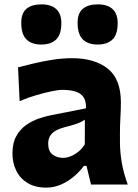

<svg xmlns="http://www.w3.org/2000/svg" viewBox="-20 -842 631 876"><path d="M268.6 -121.7Q240.6 -121.7 220.2 -136.7Q199.9 -151.7 199.9 -186.5Q199.9 -210.3 210.9 -225.2Q221.8 -240.1 239.5 -248.7Q257.2 -257.3 277 -262.2Q307.3 -269.9 324.4 -275.6Q341.5 -281.2 351 -286.2Q360.5 -291.2 367.2 -295.9L366.9 -183.6Q354.8 -163.6 337.5 -149.7Q320.1 -135.9 301.9 -128.8Q283.7 -121.7 268.6 -121.7ZM191.7 14Q225.7 14 258 0.1Q290.2 -13.8 317.1 -36.6Q344.1 -59.4 362.5 -85.1H374.8L395.3 0H562.8Q543.3 -53.7 535.3 -101.9Q527.3 -150.1 527.3 -192.9V-237.6Q527.3 -268.7 529.5 -307.9Q531.6 -347.2 531.6 -374.5Q531.6 -481.3 471.6 -528.9Q411.6 -576.5 309.4 -576.5Q263.7 -576.5 217.1 -569Q170.6 -561.5 130.3 -551.7Q90 -541.8 62.3 -534.7L69.5 -380.5Q105.3 -396 144.7 -407.6Q184.1 -419.1 215.9 -425.6Q247.7 -432.1 261.4 -432.1Q297.5 -432.1 322.8 -424.8Q348 -417.5 360.8 -399.1Q373.7 -380.7 372.2 -347.7L210.6 -315.9Q186.4 -311.2 156.4 -300.9Q126.5 -290.7 99.3 -271.6Q72.1 -252.6 54.4 -221Q36.8 -189.5 36.8 -141.8Q36.8 -99.1 54 -63.6Q71.3 -28.2 105.6 -7.1Q140 14 191.7 14ZM168.1 -638.8Q212.7 -638.8 236.3 -661.9Q259.9 -684.9 259.9 -736.7Q259.9 -779.1 236.6 -800.6Q213.2 -822.1 169.1 -822.1Q124.5 -822.1 100.7 -801.9Q77 -781.7 77 -738Q77 -685.7 100.6 -662.3Q124.2 -638.8 168.1 -638.8ZM425.1 -638.8Q469.7 -638.8 493.3 -661.9Q516.9 -684.9 516.9 -736.7Q516.9 -779.1 493.7 -800.6Q470.5 -822.1 426.4 -822.1Q381.8 -822.1 358 -801.9Q334.1 -781.7 334.1 -738Q334.1 -685.7 357.7 -662.3Q381.2 -638.8 425.1 -638.8Z"/></svg>

Font: Pinar FD VF
Style: Regular
Weight: 300
Designer: Amin Abedi
Version: Version 2.000